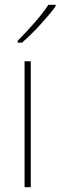

<svg xmlns="http://www.w3.org/2000/svg" viewBox="-20 -785 253 805"><path d="M109 0H83V-528H109ZM213 -758Q187 -723 147.5 -680Q108 -637 72 -606H54V-614Q88 -648 124 -689Q160 -730 183 -765H213Z"/></svg>

Font: Noto Sans Kannada SemiCondensed Thin
Style: Regular
Weight: 100
Width: 4
Designer: Jelle Bosma - Monotype Design Team
Foundry: Monotype Imaging Inc.
Version: Version 2.005; ttfautohint (v1.8.4.7-5d5b)